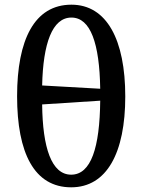

<svg xmlns="http://www.w3.org/2000/svg" viewBox="-20 -790 608 820"><path d="M284 10C436 10 515 -137 515 -378C515 -620 436 -770 285 -770C127 -770 53 -620 53 -379C53 -137 126 10 284 10ZM408 -411 160 -425C164 -604 203 -715 285 -715C367 -715 405 -604 408 -411ZM284 -44C200 -44 162 -159 160 -344L408 -360C406 -160 369 -44 284 -44Z"/></svg>

Font: Noto Serif SemiCondensed Medium
Style: Regular
Weight: 500
Width: 4
Designer: Monotype Design Team
Foundry: Monotype Imaging Inc.
Version: Version 2.014